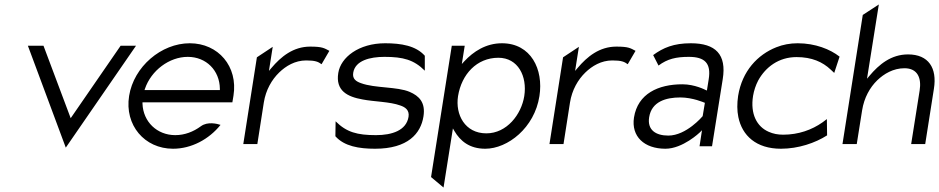

<svg xmlns="http://www.w3.org/2000/svg" viewBox="-20 -656 4211 861"><path d="M105 -451 275 6 590 -451H521L297 -126L175 -451Z M559 -226C538 -95 628 11 756 11C838 11 917 -31 969 -96C954 -101 911 -112 881 -90C847 -65 808 -50 766 -50C684 -50 622 -110 619 -191V-197H1022L1027 -227C1048 -358 959 -462 831 -462C703 -462 580 -357 559 -226ZM628 -252 630 -258C658 -340 739 -401 822 -401C905 -401 965 -340 966 -258V-252Z M1071 -10H1134L1163 -196C1172 -253 1199 -299 1232 -331C1262 -360 1303 -385 1353 -385C1394 -385 1407 -379 1422 -368L1457 -428C1434 -440 1426 -447 1371 -447C1295 -447 1240 -402 1197 -351L1186 -338L1203 -446L1132 -399Z M1497 -329C1484 -249 1538 -222 1606 -210C1657 -200 1729 -200 1775 -183C1796 -176 1817 -163 1812 -132C1802 -71 1738 -50 1666 -50C1582 -50 1534 -63 1485 -112L1484 -45C1524 0 1590 11 1662 11C1809 11 1867 -57 1879 -134C1889 -197 1859 -226 1817 -244C1761 -268 1661 -260 1599 -283C1579 -290 1559 -301 1564 -330C1573 -385 1640 -401 1704 -401C1788 -401 1836 -388 1885 -339V-406C1845 -451 1779 -462 1707 -462C1589 -462 1508 -399 1497 -329Z M1913 138 1969 185 2011 -80 2018 -68C2044 -24 2085 11 2156 11C2257 11 2377 -83 2399 -225C2418 -345 2361 -462 2231 -462C2159 -462 2103 -425 2062 -381L2051 -369L2064 -451H2006ZM2034 -225C2050 -323 2118 -397 2215 -397C2303 -397 2345 -314 2331 -225C2318 -143 2253 -58 2161 -58C2065 -58 2021 -142 2034 -225Z M2444 -10H2507L2536 -196C2545 -253 2572 -299 2605 -331C2635 -360 2676 -385 2726 -385C2767 -385 2780 -379 2795 -368L2830 -428C2807 -440 2799 -447 2744 -447C2668 -447 2613 -402 2570 -351L2559 -338L2576 -446L2505 -399Z M2823 -129C2810 -44 2869 11 2964 11C3042 11 3118 -62 3118 -62L3128 -72L3117 0H3173L3221 -301C3239 -412 3189 -462 3078 -462C3001 -462 2954 -442 2909 -409L2933 -362C2973 -392 3012 -401 3069 -401C3140 -401 3170 -373 3158 -300L3150 -250L3143 -253C3143 -253 3096 -278 3040 -278C2932 -278 2840 -236 2823 -129ZM2891 -130C2902 -201 2967 -219 3031 -219C3086 -219 3138 -196 3138 -196L3141 -195L3131 -135L3130 -134C3130 -134 3058 -48 2977 -48C2921 -48 2882 -73 2891 -130Z M3290 -226C3285 -192 3285 -160 3291 -131C3308 -48 3371 11 3482 11C3560 11 3636 -15 3689 -49L3688 -122L3668 -107C3621 -74 3561 -52 3492 -52C3468 -52 3447 -56 3427 -65C3374 -88 3344 -145 3357 -226C3361 -250 3369 -274 3380 -295C3413 -355 3472 -400 3552 -400C3621 -400 3669 -378 3705 -344L3721 -329L3745 -402C3703 -435 3636 -462 3557 -462C3523 -462 3491 -456 3461 -444C3378 -411 3308 -338 3290 -226Z M3758 -10H3822L3846 -161C3855 -218 3881 -264 3914 -296C3944 -325 3986 -350 4036 -350C4095 -350 4113 -306 4104 -250L4066 -10H4129L4168 -258C4183 -351 4144 -412 4052 -412C3976 -412 3922 -367 3879 -316L3868 -303L3921 -636L3849 -589Z"/></svg>

Font: Charger Sport
Style: LitObl
Weight: 300
Designer: Jasper
Foundry: Cannot Into Space Fonts
Version: Version 1.1